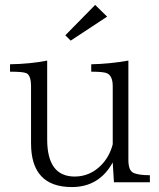

<svg xmlns="http://www.w3.org/2000/svg" viewBox="-20 -755 649 785"><path d="M445.8 -9.8 440.9 -90.8Q385.3 9.8 273.9 9.8Q106.9 9.8 106.9 -168.9V-401.4Q106.9 -448.2 86.9 -456.1Q73.2 -461.9 21 -461.9V-492.2Q105.5 -493.7 172.9 -507.3V-185.1Q172.9 -33.2 285.2 -33.2Q347.2 -33.2 393.1 -79.1Q427.2 -113.3 440.9 -165V-402.3Q440.9 -444.3 418 -455.1Q405.3 -461.9 353 -461.9V-492.2Q428.7 -493.7 504.9 -507.3V-101.1Q504.9 -58.1 524.9 -48.8Q544.9 -38.6 592.8 -38.6V-9.8ZM369.1 -734.9 418 -687 269 -588.9 247.1 -610.8Z"/></svg>

Font: I.Ming
Style: Regular
Weight: 400
Designer: Ichiten Fonts Project
Version: Version 6.11; Dec 27, 2019